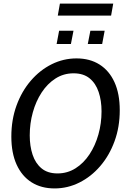

<svg xmlns="http://www.w3.org/2000/svg" viewBox="-20 -1041 714 1075"><path d="M285.5 14Q211 14 156.8 -20.2Q102.5 -54.5 73 -119.5Q43.5 -184.5 43.5 -276Q43.5 -370.5 72.5 -450.2Q101.5 -530 152.5 -589.2Q203.5 -648.5 269.2 -681.2Q335 -714 408.5 -714Q483 -714 537.2 -679.8Q591.5 -645.5 621 -580.8Q650.5 -516 650.5 -424Q650.5 -329.5 621.2 -249.8Q592 -170 541 -110.8Q490 -51.5 424.2 -18.8Q358.5 14 285.5 14ZM302 -70Q357.5 -70 403 -98.8Q448.5 -127.5 481 -176.8Q513.5 -226 531 -288.2Q548.5 -350.5 548.5 -417.5Q548.5 -478 532.2 -526.2Q516 -574.5 481.5 -602.5Q447 -630.5 392 -630.5Q336 -630.5 290.8 -601.5Q245.5 -572.5 213.2 -523.2Q181 -474 163.8 -412Q146.5 -350 146.5 -283Q146.5 -223 162.5 -174.8Q178.5 -126.5 212.8 -98.2Q247 -70 302 -70ZM471.5 -794.5 486 -869H566L552 -794.5ZM297 -794.5 311 -869H391.5L377 -794.5ZM303.5 -953.5 315.5 -1021H614L602 -953.5Z"/></svg>

Font: Cabin
Style: Italic
Weight: 400
Width: 4
Italic angle: -10°
Designer: Pablo Impallari
Foundry: Pablo Impallari. http://www.impallari.com Igino Marini. http://www.ikern.com
Version: Version 3.001